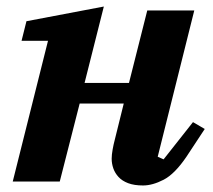

<svg xmlns="http://www.w3.org/2000/svg" viewBox="-20 -556 651 588"><path d="M418 12Q391 12 372.5 5Q354 -2 343 -14Q332 -26 327 -40.5Q322 -55 322 -70Q322 -82 325 -98.5Q328 -115 331 -126L359 -239H224L163 0H19L127 -431H46L61 -491L298 -536L239 -302H375L431 -524H575L463 -76L481 -68L571 -182L607 -161L551 -76Q515 -23 481 -5.5Q447 12 418 12Z"/></svg>

Font: IBM Plex Serif
Style: Bold Italic
Weight: 700
Italic angle: -14°
Designer: Mike Abbink, Paul van der Laan, Pieter van Rosmalen
Foundry: Bold Monday
Version: Version 3.001